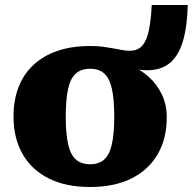

<svg xmlns="http://www.w3.org/2000/svg" viewBox="-20 -736 772 768"><path d="M243 -270Q243 -201 252.5 -159Q262 -117 283.5 -98Q305 -79 340 -79Q376 -79 397 -98Q418 -117 427.5 -159Q437 -201 437 -270Q437 -339 427.5 -381Q418 -423 397 -442Q376 -461 340 -461Q305 -461 283.5 -442Q262 -423 252.5 -381Q243 -339 243 -270ZM530 -445 499 -476Q541 -459 574.5 -429Q608 -399 627.5 -358Q647 -317 647 -266Q647 -182 611 -119.5Q575 -57 506.5 -22.5Q438 12 340 12Q243 12 174.5 -22.5Q106 -57 70 -120.5Q34 -184 34 -270Q34 -335 54 -387Q74 -439 113.5 -476Q153 -513 210 -532.5Q267 -552 340 -552Q370 -552 392.5 -549Q415 -546 433.5 -542.5Q452 -539 468 -536Q484 -533 500 -533Q532 -533 550 -554.5Q568 -576 576 -617Q584 -658 587 -716H731Q729 -631 712 -572.5Q695 -514 660 -484.5Q625 -455 568 -455Q560 -455 552 -455.5Q544 -456 536 -458Q528 -460 520 -462Q512 -464 504.5 -467Q497 -470 490 -473L530 -478Z"/></svg>

Font: Roboto Serif ExtraBold
Style: Regular
Weight: 800
Designer: Greg Gazdowicz
Foundry: Commercial Type
Version: Version 1.008